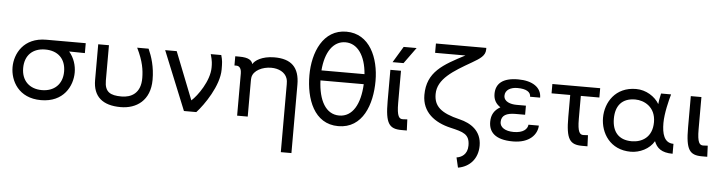

<svg xmlns="http://www.w3.org/2000/svg" viewBox="-57 -1079 6156 1640"><g transform="rotate(5 3021.0 -259.0)"><path d="M306 14C500 14 573 -130 573 -246C573 -305 554 -370 510 -421L645 -419V-504H306C113 -504 40 -361 40 -246C40 -130 113 14 306 14ZM131 -246C131 -356 199 -420 306 -420C414 -420 482 -356 482 -246C482 -137 411 -72 306 -72C201 -72 131 -137 131 -246Z M989 14C1124 14 1241 -64 1241 -242C1241 -354 1213 -439 1184 -504H1086C1142 -390 1151 -317 1152 -252C1154 -117 1070 -77 989 -77C893 -77 844 -102 844 -201V-504H752V-197C752 -56 834 14 989 14Z M1531 0H1637C1701 -69 1821 -242 1821 -381C1821 -439 1820 -459 1807 -504H1717C1734 -445 1734 -422 1734 -391C1734 -276 1637 -140 1586 -96L1425 -504H1326Z M2386 278H2477V-308C2477 -456 2407 -525 2259 -524C2154 -523 2094 -481 2078 -450C2069 -480 2046 -504 1961 -504H1927V-425H1944C1981 -425 1987 -384 1987 -363V0H2078V-302C2078 -313 2078 -326 2080 -337C2091 -397 2168 -433 2242 -433C2306 -433 2361 -406 2379 -355C2385 -338 2386 -321 2386 -304Z M2855 14C3065 14 3139 -197 3139 -398C3139 -595 3055 -796 2855 -796C2656 -796 2572 -595 2572 -398C2572 -197 2646 14 2855 14ZM2670 -362H3041C3033 -191 2970 -77 2855 -77C2740 -77 2677 -191 2670 -362ZM2671 -448C2683 -605 2750 -705 2855 -705C2959 -705 3028 -605 3040 -448Z M3397 0H3442L3438 -95L3401 -93C3368 -91 3348 -113 3348 -228V-504H3257V-235C3257 -44 3290 0 3397 0ZM3270 -571H3364L3464 -709H3353Z M3565 -316C3565 -168 3674 -88 3812 -56C3923 -30 3978 -16 3978 82C3978 160 3925 187 3885 192L3905 278C4004 261 4073 188 4073 75C4073 -53 3979 -111 3884 -134C3717 -174 3660 -229 3660 -332C3660 -462 3793 -540 3946 -628C4013 -667 4057 -695 4057 -748V-762H3625V-682H3885C3701 -586 3565 -514 3565 -316Z M4352 14C4497 14 4559 -65 4562 -140H4473C4469 -101 4433 -67 4352 -67C4279 -67 4234 -97 4234 -142C4234 -200 4278 -222 4356 -222H4437V-300H4356C4305 -300 4247 -318 4247 -369C4247 -419 4295 -444 4352 -444C4428 -444 4466 -420 4466 -379H4552C4552 -466 4475 -518 4352 -518C4218 -518 4161 -464 4161 -377C4161 -327 4183 -292 4221 -267C4169 -237 4145 -196 4145 -136C4145 -53 4195 14 4352 14Z M4946 0H4991L4987 -95L4950 -93C4917 -91 4897 -113 4897 -228V-424H5056V-504H4646V-424H4806V-235C4806 -44 4839 0 4946 0Z M5363 14C5439 14 5523 -25 5562 -94C5584 -37 5625 0 5721 0V-85C5639 -85 5620 -166 5620 -255C5620 -338 5649 -453 5664 -504H5578C5570 -472 5562 -425 5562 -412C5525 -475 5448 -524 5363 -524C5185 -524 5102 -386 5102 -255C5102 -125 5185 14 5363 14ZM5195 -255C5195 -365 5249 -434 5363 -434C5439 -434 5539 -386 5539 -255C5539 -123 5449 -76 5363 -76C5249 -76 5195 -146 5195 -255Z M5973 0H6018L6014 -95L5977 -93C5944 -91 5924 -113 5924 -228V-504H5833V-235C5833 -44 5866 0 5973 0Z"/></g></svg>

Font: Hibana 45 SubMedium
Style: Regular
Weight: 500
Width: 6
Designer: pygmalion
Foundry: ybstudio
Version: Version 2021.007;FEAKit 1.0